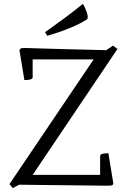

<svg xmlns="http://www.w3.org/2000/svg" viewBox="-20 -944 651 976"><path d="M489 -55V-151Q489 -158 498 -161Q507 -164 517.5 -164.5Q528 -165 531 -165L556 -12Q555 -4 548.5 -2Q542 0 527 0L77 -5L45 12L28 -8L456 -642H146V-551Q146 -544 137 -541Q128 -538 118 -537.5Q108 -537 104 -537L79 -688Q80 -700 100 -700Q101 -700 105.5 -700Q110 -700 129.5 -699.5Q149 -699 193.5 -697.5Q238 -696 317 -694Q396 -692 520 -689L555 -712L577 -695L146 -55ZM220 -762 209 -781Q209 -781 237 -800.5Q265 -820 309.5 -853Q354 -886 401 -924Q404 -921 410 -908.5Q416 -896 421 -881.5Q426 -867 426 -857Q426 -848 421 -845Q388 -824 348 -807Q308 -790 273 -778.5Q238 -767 220 -762Z"/></svg>

Font: Mate SC
Style: Regular
Weight: 400
Designer: Eduardo Rodriguez Tunni
Foundry: Eduardo Rodriguez Tunni
Version: Version 1.003; ttfautohint (v1.8.4.7-5d5b);gftools[0.9.24]